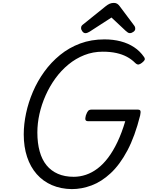

<svg xmlns="http://www.w3.org/2000/svg" viewBox="-20 -1287 1020 1326"><path d="M476 19Q400 18 338.5 -8.5Q277 -35 233.5 -84.5Q190 -134 167 -203.5Q144 -273 144 -359Q144 -429 160 -504.5Q176 -580 207.5 -653.5Q239 -727 286 -792Q333 -857 395 -907.5Q457 -958 533.5 -986.5Q610 -1015 701 -1015Q762 -1015 813.5 -1001.5Q865 -988 906 -961Q947 -934 975 -893Q983 -881 978.5 -872.5Q974 -864 960 -853Q947 -843 937 -841.5Q927 -840 914 -852Q888 -878 856 -895Q824 -912 783 -921Q742 -930 689 -930Q622 -930 562.5 -906.5Q503 -883 452.5 -841.5Q402 -800 362.5 -745.5Q323 -691 295 -628Q267 -565 252.5 -500Q238 -435 238 -372Q238 -299 254 -241.5Q270 -184 301.5 -145.5Q333 -107 380 -86.5Q427 -66 489 -66Q532 -66 573.5 -80Q615 -94 653.5 -123Q692 -152 726.5 -197.5Q761 -243 791 -306Q821 -369 845 -450H589Q574 -450 570.5 -459Q567 -468 573 -490Q581 -513 589 -521.5Q597 -530 612 -530H931Q946 -530 949.5 -522Q953 -514 948 -490Q912 -346 860 -248Q808 -150 744.5 -91Q681 -32 612.5 -6.5Q544 19 476 19ZM570 -1058Q558 -1058 549 -1070Q540 -1082 540 -1093Q540 -1102 543 -1107Q546 -1112 551 -1116L710 -1244Q725 -1256 738 -1261.5Q751 -1267 767 -1267Q781 -1267 791 -1260Q801 -1253 809 -1241L907 -1110Q912 -1103 913 -1098Q914 -1093 914 -1088Q914 -1076 901 -1067Q888 -1058 878 -1058Q869 -1058 862 -1063Q855 -1068 847 -1075L750 -1166L600 -1069Q593 -1065 585.5 -1061.5Q578 -1058 570 -1058Z"/></svg>

Font: Playwrite TZ
Style: Regular
Weight: 400
Designer: Veronika Burian, José Scaglione
Foundry: TypeTogether
Version: Version 1.002